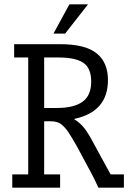

<svg xmlns="http://www.w3.org/2000/svg" viewBox="-20 -872 596 892"><path d="M185.2 -61.7H259.3V0H37V-61.7H111.1V-604.9H45.7V-666.7H260.5Q375.3 -666.7 428.4 -624.7Q481.5 -582.7 481.5 -500Q481.5 -353.1 325.9 -319.8V-317.3Q343.2 -307.4 363 -287Q382.7 -266.7 412.3 -211.1L493.8 -61.7H555.6V0H437Q422.2 -33.3 408.6 -59.3Q395.1 -85.2 382.7 -107.4L337 -192.6Q312.3 -235.8 297.5 -258Q282.7 -280.2 264.2 -295.1Q245.7 -308.6 216 -308.6H185.2ZM244.4 -370.4Q323.5 -370.4 363.6 -399.4Q403.7 -428.4 403.7 -492.6Q403.7 -555.6 367.3 -580.2Q330.9 -604.9 253.1 -604.9H185.2V-370.4ZM302.5 -851.9H388.9L282.7 -716H228.4Z"/></svg>

Font: Slabo 27px
Style: Regular
Weight: 400
Version: Version 1.02 Build 003a